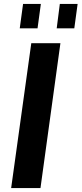

<svg xmlns="http://www.w3.org/2000/svg" viewBox="-20 -962 417 982"><path d="M37 0H187L289 -741H140ZM172 -817 189 -942H98L81 -817ZM360 -817 377 -942H286L270 -817Z"/></svg>

Font: Cheyenne Sans
Style: Bold Italic
Weight: 700
Italic angle: -8.13011°
Designer: The Public Sans project authors (U.S. Web Design System), Libre Franklin designed by Pablo Impallari and Rodrigo Fuenzal
Foundry: The Cheyenne Sans Project Authors
Version: Version 2.007